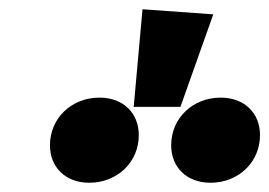

<svg xmlns="http://www.w3.org/2000/svg" viewBox="-20 -983 582 415"><path d="M288 -963 269 -752H370L441 -952ZM195 -772C135 -772 88 -728 88 -669C88 -622 121 -588 173 -588C233 -588 280 -632 280 -691C280 -738 247 -772 195 -772ZM457 -772C397 -772 350 -728 350 -669C350 -622 383 -588 435 -588C495 -588 542 -632 542 -691C542 -738 509 -772 457 -772Z"/></svg>

Font: Fira Sans Heavy
Style: Italic
Weight: 900
Italic angle: -8°
Designer: bBox Type GmbH & Carrois Corporate GbR & Edenspiekermann AG
Foundry: bBox Type GmbH & Carrois Corporate GbR & Edenspiekermann AG
Version: Version 4.301;PS 004.301;hotconv 1.0.88;makeotf.lib2.5.64775